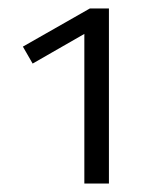

<svg xmlns="http://www.w3.org/2000/svg" viewBox="-20 -433 374 453"><path d="M237 -413V0H179V-353L57 -283L34 -323L192 -413Z"/></svg>

Font: Ysabeau Semilight
Style: Regular
Weight: 300
Designer: Christian Thalmann (Catharsis Fonts)
Version: Version 0.003